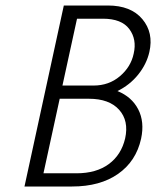

<svg xmlns="http://www.w3.org/2000/svg" viewBox="-20 -678 604 698"><path d="M523 -489Q513 -445 482.5 -407Q452 -369 407 -347Q459 -326 482.5 -280.5Q506 -235 493 -174Q475 -92 409.5 -46Q344 0 242 0H69L212 -658H372Q456 -658 497.5 -608.5Q539 -559 523 -489ZM320 -367Q376 -367 416 -401Q456 -435 466 -483Q478 -535 450 -572.5Q422 -610 354 -610H260L207 -367ZM435 -175Q449 -239 413 -279Q377 -319 303 -319H197L138 -48H258Q330 -48 375.5 -81.5Q421 -115 435 -175Z"/></svg>

Font: EauTestInfant Semilight
Style: Italic
Weight: 300
Italic angle: -12°
Designer: Christian Thalmann (Catharsis Fonts)
Version: Version 0.001;PS 000.001;hotconv 1.0.88;makeotf.lib2.5.64775